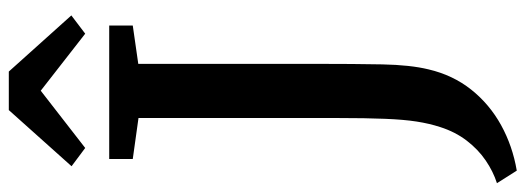

<svg xmlns="http://www.w3.org/2000/svg" viewBox="-416 -612 1194 436"><g transform="rotate(-90 181.0 -394.0)"><path d="M-17 137.5Q9.5 129 34.5 112Q59.5 95 79.5 69Q99.5 43 110.5 8.5Q118.5 -16 123 -45Q127.5 -74 129.2 -116.8Q131 -159.5 131 -224V-676.5L38 -689.5V-743H341V-689.5L254 -677V-274Q254 -186.5 252.8 -122.8Q251.5 -59 241.5 -18Q228.5 37.5 195.5 79Q162.5 120.5 115 146.8Q67.5 173 11.5 182.5ZM63 -797.5 21.5 -828.5 149 -971H236.5L364 -829L322.5 -797.5L193 -898.5Z"/></g></svg>

Font: Merriweather 24pt SemiBold
Style: Regular
Weight: 600
Designer: Eben Sorkin
Foundry: Eben Sorkin
Version: Version 2.100